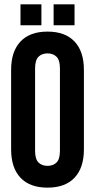

<svg xmlns="http://www.w3.org/2000/svg" viewBox="-20 -853 436 881"><path d="M141 -161Q141 -123 156.5 -107.5Q172 -92 198 -92Q224 -92 239.5 -107.5Q255 -123 255 -161V-539Q255 -577 239.5 -592.5Q224 -608 198 -608Q172 -608 156.5 -592.5Q141 -577 141 -539ZM31 -532Q31 -617 74 -662.5Q117 -708 198 -708Q279 -708 322 -662.5Q365 -617 365 -532V-168Q365 -83 322 -37.5Q279 8 198 8Q117 8 74 -37.5Q31 -83 31 -168ZM170 -833V-737H74V-833ZM322 -833V-737H226V-833Z"/></svg>

Font: SVN-Bebas Neue
Style: Bold
Weight: 700
Designer: Ryoichi Tsunekawa
Foundry: Ryoichi Tsunekawa
Version: Version 1.300; ttfautohint (v1.7.9-c794)